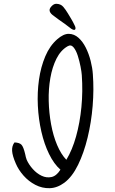

<svg xmlns="http://www.w3.org/2000/svg" viewBox="-20 -968 603 1007"><path d="M318 -10Q280 18 240.5 19Q201 20 165.5 1.5Q130 -17 103.5 -47Q77 -77 63 -110Q45 -151 43.5 -177Q42 -203 56 -221Q82 -220 92.5 -209Q103 -198 112 -160Q115 -143 120 -130Q131 -105 152 -81.5Q173 -58 198.5 -46Q224 -34 250 -39.5Q276 -45 297 -78Q263 -108 237.5 -160Q212 -212 197 -277.5Q182 -343 178.5 -413.5Q175 -484 184.5 -550.5Q194 -617 217.5 -672.5Q241 -728 280 -762Q313 -791 341 -790.5Q369 -790 391.5 -770Q414 -750 430 -718Q446 -686 455.5 -648.5Q465 -611 467 -578Q473 -499 466 -413Q459 -327 439.5 -246.5Q420 -166 389.5 -103.5Q359 -41 318 -10ZM328 -130Q359 -181 379 -252.5Q399 -324 407 -406.5Q415 -489 409 -574Q408 -590 402.5 -618.5Q397 -647 388 -675.5Q379 -704 365.5 -720Q352 -736 334 -725Q298 -704 276 -660Q254 -616 244 -558.5Q234 -501 235.5 -438.5Q237 -376 248 -316Q259 -256 279.5 -207.5Q300 -159 328 -130ZM354 -817Q337 -830 321 -842Q305 -854 287 -866Q271 -877 255.5 -889.5Q240 -902 240 -915Q240 -925 252 -937Q264 -949 277 -948Q299 -947 311.5 -932.5Q324 -918 336 -898Q345 -883 354 -868Q363 -853 371 -836Q379 -821 374.5 -814Q370 -807 354 -817Z"/></svg>

Font: Yuji Hentaigana Akebono
Style: Regular
Weight: 400
Designer: Kataoka Yuji
Foundry: Kinuta Font Factory
Version: Version 3.002